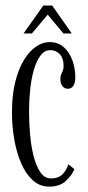

<svg xmlns="http://www.w3.org/2000/svg" viewBox="-20 -684 326 714"><path d="M163 10Q128 10 102 -13.5Q76 -37 58.8 -76.8Q41.5 -116.5 33 -165.8Q24.5 -215 24.5 -266.5Q24.5 -331 36.8 -379.8Q49 -428.5 69.2 -461.2Q89.5 -494 114.2 -510.8Q139 -527.5 164 -527.5Q196 -527.5 217.2 -508.5Q238.5 -489.5 249.2 -459.8Q260 -430 260 -397Q260 -376.5 253 -365.2Q246 -354 232.5 -354Q219 -354 211.8 -364.2Q204.5 -374.5 204.5 -390Q204.5 -401 207.5 -407.5Q210.5 -414 213.5 -421Q216.5 -428 216.5 -439.5Q216.5 -467 202.5 -482.2Q188.5 -497.5 166.5 -497.5Q145.5 -497.5 130.5 -477.5Q115.5 -457.5 106 -424.5Q96.5 -391.5 92.2 -351Q88 -310.5 88 -269.5Q88 -228.5 91.8 -185Q95.5 -141.5 104.8 -104.2Q114 -67 129.8 -43.8Q145.5 -20.5 170 -20.5Q197 -20.5 212 -35.5Q227 -50.5 234.5 -73L256.5 -55Q248 -33 225.2 -11.5Q202.5 10 163 10ZM67.5 -559.5 141 -663.5H174L247 -559.5H216L157.5 -629.5L98.5 -559.5Z"/></svg>

Font: Imbue 24pt Light
Style: Regular
Weight: 300
Designer: Tyler Finck
Foundry: Etcetera Type Company
Version: Version 1.102